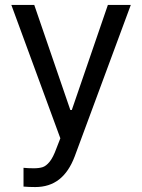

<svg xmlns="http://www.w3.org/2000/svg" viewBox="-20 -550 569 769"><path d="M74.2 197.3V122.1Q91.8 124 115.2 124Q136.2 124 150.4 119.6Q164.6 115.2 178.7 97.9Q192.9 80.6 206.1 43.9L221.7 3.9L25.4 -530.3H117.2L261.7 -109.4H267.6L412.1 -530.3H503.9L279.3 76.2Q255.9 138.2 216.8 168.7Q177.7 199.2 121.1 199.2Q95.7 199.2 74.2 197.3Z"/></svg>

Font: Pretendard GOV
Style: Regular
Weight: 400
Designer: Base glyphs from Inter by Rasmus Andersson; Hangeul glyphs from Noto Sans CJK(Source Han Sans) by Jang Soo-young and Kan
Foundry: Kil Hyung-jin
Version: Version 1.309